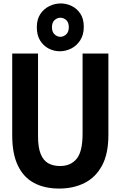

<svg xmlns="http://www.w3.org/2000/svg" viewBox="-20 -1079 701 1116"><path d="M324 17Q239 17 178 -15.5Q117 -48 84 -116.5Q51 -185 51 -292V-768H201V-287Q201 -222 216.5 -184Q232 -146 260.5 -130Q289 -114 329 -114Q391 -114 425.5 -156Q460 -198 460 -302V-768H610V-294Q610 -185 573 -116.5Q536 -48 471.5 -15.5Q407 17 324 17ZM327.4 -781Q294 -781 263.5 -796.5Q233 -812 213.5 -843Q194 -874 194 -920.5Q194 -967 214.5 -997.5Q235 -1028 267 -1043.5Q299 -1059 333 -1059Q366.8 -1059 397.4 -1043.8Q428 -1028.7 447.5 -999Q467 -969.3 467 -922.5Q467 -877 446.4 -845Q425.8 -813 393.9 -797Q362 -781 327.4 -781ZM331 -865Q349 -865 364.5 -879Q380 -893 380 -921Q380 -949 364.7 -962.5Q349.4 -976 330.8 -976Q313 -976 297.5 -962.5Q282 -949 282 -920.6Q282 -893 297.4 -879Q312.7 -865 331 -865Z"/></svg>

Font: Yaldevi ExtraLight
Style: Regular
Weight: 200
Designer: Sol Matas, Rajitha Manaperi, Kosala Senevirathne
Foundry: Mooniak
Version: Version 1.100